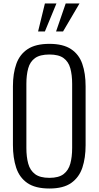

<svg xmlns="http://www.w3.org/2000/svg" viewBox="-20 -1069 565 1099"><path d="M263 10Q182 10 136.5 -21.5Q91 -53 72.5 -109.5Q54 -166 54 -239V-575Q54 -649 73.5 -703.5Q93 -758 138.5 -788Q184 -818 263 -818Q341 -818 386.5 -788Q432 -758 451 -703.5Q470 -649 470 -575V-238Q470 -165 451.5 -109.5Q433 -54 388 -22Q343 10 263 10ZM263 -51Q316 -51 344 -72.5Q372 -94 382.5 -132.5Q393 -171 393 -222V-589Q393 -640 382.5 -678Q372 -716 344 -736.5Q316 -757 263 -757Q209 -757 180.5 -736.5Q152 -716 141.5 -678Q131 -640 131 -589V-222Q131 -171 141.5 -132.5Q152 -94 180.5 -72.5Q209 -51 263 -51ZM301 -889 356 -1049H435L341 -889ZM198 -889 237 -1049H303L237 -889Z"/></svg>

Font: Oswald Light
Style: Regular
Weight: 300
Designer: Vernon Adams
Foundry: Vernon Adams
Version: Version 4.103;gftools[0.9.33.dev8+g029e19f]